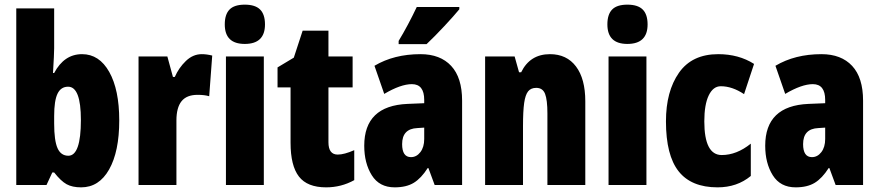

<svg xmlns="http://www.w3.org/2000/svg" viewBox="-20 -796 3782 826"><path d="M213 -588Q213 -565 208 -482H213Q256 -563 333 -563Q407 -563 450 -486.5Q493 -410 493 -278Q493 -144 449.5 -67Q406 10 329 10Q291 10 266.5 -3.5Q242 -17 213 -54H205L180 0H50V-760H213ZM213 -297V-265Q213 -191 227.5 -158.5Q242 -126 274 -126Q328 -126 328 -280Q328 -423 273 -423Q242 -423 227.5 -393Q213 -363 213 -297Z M893 -557 880 -382Q860 -388 830 -388Q783 -388 761 -360.5Q739 -333 739 -278V0H576V-553H700L724 -465H732Q749 -504 779.5 -533.5Q810 -563 848 -563Q869 -563 893 -557Z M1120 -691Q1120 -607 1033 -607Q947 -607 947 -691Q947 -734 967.5 -755Q988 -776 1033 -776Q1078 -776 1099 -755Q1120 -734 1120 -691ZM1115 0H952V-553H1115Z M1504 -150V-21Q1448 10 1383 10Q1302 10 1266 -36.5Q1230 -83 1230 -182V-420H1174V-506L1244 -548L1282 -664H1393V-553H1497V-420H1393V-184Q1393 -131 1433 -131Q1461 -131 1504 -150Z M1968 -363V0H1850L1823 -73H1820Q1792 -29 1760 -9.5Q1728 10 1678 10Q1612 10 1579.5 -42Q1547 -94 1547 -169Q1547 -341 1733 -349L1805 -352V-366Q1805 -434 1752 -434Q1704 -434 1633 -392L1591 -513Q1675 -563 1789 -563Q1874 -563 1921 -512.5Q1968 -462 1968 -363ZM1775 -245Q1710 -242 1710 -176Q1710 -120 1748 -120Q1772 -120 1788.5 -141.5Q1805 -163 1805 -198V-247ZM1956 -756Q1933 -728 1891.5 -683.5Q1850 -639 1815 -606H1695V-620Q1735 -686 1773 -766H1956Z M2498 -360V0H2335V-308Q2335 -366 2325 -392Q2315 -418 2287 -418Q2264 -418 2252 -403Q2240 -388 2235 -353Q2230 -318 2230 -253V0H2067V-553H2194L2213 -485H2222Q2260 -563 2346 -563Q2418 -563 2458 -510Q2498 -457 2498 -360Z M2766 -691Q2766 -607 2679 -607Q2593 -607 2593 -691Q2593 -734 2613.5 -755Q2634 -776 2679 -776Q2724 -776 2745 -755Q2766 -734 2766 -691ZM2761 0H2598V-553H2761Z M2845 -274Q2845 -403 2901 -483Q2957 -563 3070 -563Q3158 -563 3224 -521L3181 -391Q3130 -425 3081 -425Q3048 -425 3029 -385.5Q3010 -346 3010 -274Q3010 -129 3085 -129Q3149 -129 3210 -178V-39Q3151 10 3067 10Q2954 10 2899.5 -59Q2845 -128 2845 -274Z M3693 -363V0H3575L3548 -73H3545Q3517 -29 3485 -9.5Q3453 10 3403 10Q3337 10 3304.5 -42Q3272 -94 3272 -169Q3272 -341 3458 -349L3530 -352V-366Q3530 -434 3477 -434Q3429 -434 3358 -392L3316 -513Q3400 -563 3514 -563Q3599 -563 3646 -512.5Q3693 -462 3693 -363ZM3500 -245Q3435 -242 3435 -176Q3435 -120 3473 -120Q3497 -120 3513.5 -141.5Q3530 -163 3530 -198V-247Z"/></svg>

Font: Noto Sans UI CondBlack
Style: Regular
Weight: 900
Width: 3
Designer: Monotype Design Team
Foundry: Monotype Imaging Inc.
Version: Version 1.001